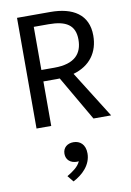

<svg xmlns="http://www.w3.org/2000/svg" viewBox="-115 -799 850 1247"><g transform="rotate(-10 310.0 -175.0)"><path d="M185.5 0V-293.5H274.5L293.5 -294L464 0H580.5L387 -308C498 -339.5 556.5 -421 556.5 -531.5C556.5 -670.5 455.5 -730 308.5 -730H88.5V0ZM271.5 -369H185.5V-653.5H283.5C397.5 -653.5 457 -618 457 -522C457 -431 407.5 -369 271.5 -369ZM309.5 258C313.5 258 317.5 257.5 322 257C306.5 292.5 271.5 316 232.5 339.5L265.5 380C327.5 348.5 386.5 292 386.5 216C386.5 156.5 351.5 129 308.5 129C269 129 238.5 152.5 238.5 193.5C238.5 233.5 268 258 309.5 258Z"/></g></svg>

Font: Monaspace Neon
Style: Regular
Weight: 400
Designer: Riley Cran & the Lettermatic Team
Foundry: Lettermatic
Version: Version 1.200 (Monaspace Neon)